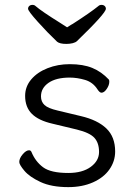

<svg xmlns="http://www.w3.org/2000/svg" viewBox="-20 -749 550 787"><path d="M278 -651Q351 -698 383 -724Q388 -729 396 -729Q404 -729 409 -724.5Q414 -720 414 -713Q414 -695 296 -581Q290 -575 278 -572Q266 -569 252 -569Q225 -569 214 -578Q175 -615 135 -659.5Q95 -704 95 -713Q95 -720 100 -724.5Q105 -729 113 -729Q121 -729 126 -724Q150 -703 227 -655L255 -637Q275 -650 278 -651ZM83 -356Q83 -394 108 -423.5Q133 -453 175 -469.5Q217 -486 266 -486Q321 -486 358.5 -470.5Q396 -455 426 -423Q428 -421 428 -414Q428 -400 417.5 -384.5Q407 -369 396 -369Q392 -369 388 -372.5Q384 -376 380 -382Q361 -412 328.5 -421.5Q296 -431 266 -431Q210 -431 179 -409.5Q148 -388 148 -354Q148 -332 162.5 -318.5Q177 -305 216 -296L312 -273Q380 -257 416 -222.5Q452 -188 452 -128Q452 -88 428.5 -54.5Q405 -21 361 -1.5Q317 18 260 18Q191 18 146 -3Q101 -24 80 -49Q59 -74 59 -85Q59 -100 73 -116.5Q87 -133 99 -133Q106 -133 109 -126Q125 -87 156.5 -63.5Q188 -40 260 -40Q318 -40 352 -65Q386 -90 386 -126Q386 -163 367 -184Q348 -205 295 -218L195 -242Q138 -255 110.5 -282.5Q83 -310 83 -356Z"/></svg>

Font: Fusion Kai T
Style: Regular
Weight: 400
Designer: Fontworks Inc.
Version: Version 24.134;May 13, 2024